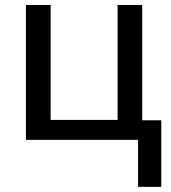

<svg xmlns="http://www.w3.org/2000/svg" viewBox="-20 -558 682 766"><path d="M623.5 187.5H530.8V0H83.5V-538.1H182.1V-79.6H449.2V-538.1H547.4V-78.1H623.5Z"/></svg>

Font: Open Sans Medium
Style: Regular
Weight: 500
Designer: Monotype Design Team
Foundry: Monotype Imaging Inc.
Version: Version 3.000